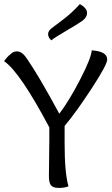

<svg xmlns="http://www.w3.org/2000/svg" viewBox="-30 -919 551 942"><path d="M362 -899Q397 -879 397 -856Q397 -833 373.5 -816.5Q350 -800 292.5 -766.5Q235 -733 222 -721Q206 -735 206 -751Q206 -767 222 -779.5Q238 -792 279.5 -823Q321 -854 362 -899ZM496 -627Q496 -602 420 -485.5Q344 -369 287 -301V-216Q287 -70 306 -5Q288 3 259 3Q230 3 220 -10Q210 -23 210 -54Q211 -146 212 -232V-294Q67 -567 -10 -619Q5 -639 12 -645Q19 -651 26 -657Q38 -667 53 -667Q78 -667 101 -633Q161 -546 261 -361Q309 -424 363.5 -529.5Q418 -635 420 -672Q496 -667 496 -627Z"/></svg>

Font: Overlock
Style: Regular
Weight: 400
Designer: Dario Muhafara
Foundry: Dario Manuel Muhafara
Version: Version 1.001